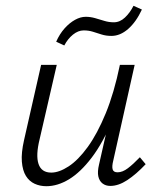

<svg xmlns="http://www.w3.org/2000/svg" viewBox="-20 -637 549 663"><path d="M140 6Q118 6 99.5 -2.5Q81 -11 69.5 -29.5Q58 -48 55.5 -78.5Q53 -109 63 -153L122 -413H176L117 -157Q103 -101 113 -71Q123 -41 157 -41Q184 -41 217 -62.5Q250 -84 283 -129.5Q316 -175 345 -245.5Q374 -316 394 -413H426Q402 -302 368.5 -222.5Q335 -143 296.5 -92.5Q258 -42 218.5 -18Q179 6 140 6ZM361 5Q345 5 334 -3.5Q323 -12 319.5 -28Q316 -44 322 -69L400 -413H445L371 -82Q366 -62 369 -52Q372 -42 386 -42Q403 -42 421.5 -56Q440 -70 463 -94L483 -70Q450 -35 419.5 -15Q389 5 361 5ZM202 -480 174 -493Q186 -520 203 -539Q220 -558 239 -568.5Q258 -579 276 -579Q292 -579 308 -574.5Q324 -570 340 -565Q356 -560 373 -560Q394 -560 411.5 -576.5Q429 -593 441 -617L470 -604Q450 -561 422.5 -537Q395 -513 365 -513Q346 -513 330.5 -518Q315 -523 300.5 -527.5Q286 -532 269 -532Q250 -532 232 -517.5Q214 -503 202 -480Z"/></svg>

Font: Ysabeau Infant Light
Style: Italic
Weight: 300
Italic angle: -12°
Designer: Christian Thalmann (Catharsis Fonts)
Version: Version 2.001;gftools[0.9.30]; featfreeze: ss01,ss02,lnum